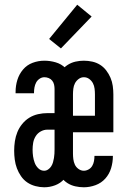

<svg xmlns="http://www.w3.org/2000/svg" viewBox="-20 -785 540 813"><path d="M167 8Q149 8 130 3Q111 -2 95.5 -12.5Q80 -23 69 -39Q58 -55 51.5 -72.5Q45 -90 42.5 -109Q40 -128 40 -147Q40 -167 43 -187Q46 -207 53.5 -225.5Q61 -244 74 -260Q87 -276 104 -286.5Q121 -297 141 -301.5Q161 -306 181 -306H211V-408Q211 -417 209 -426.5Q207 -436 201 -443.5Q195 -451 186 -454.5Q177 -458 168 -458Q157 -458 147.5 -451.5Q138 -445 133 -435.5Q128 -426 126 -415Q124 -404 124 -393V-390H46V-396Q46 -422 53.5 -446.5Q61 -471 77.5 -490.5Q94 -510 118 -519Q142 -528 168 -528Q192 -528 216 -521Q240 -514 257 -497Q274 -480 281.5 -456Q289 -432 289 -408V-112H287Q284 -89 275.5 -66.5Q267 -44 251.5 -26.5Q236 -9 213.5 -0.5Q191 8 167 8ZM167 -62Q176 -62 184 -67.5Q192 -73 197 -81Q202 -89 204.5 -98Q207 -107 208.5 -116Q210 -125 210.5 -134Q211 -143 211 -153V-236H181Q166 -236 152.5 -228.5Q139 -221 131 -208Q123 -195 120.5 -180.5Q118 -166 118 -151Q118 -137 120 -123Q122 -109 127 -95.5Q132 -82 142.5 -72Q153 -62 167 -62ZM335 8Q317 8 299 4Q281 0 266 -9.5Q251 -19 240 -33.5Q229 -48 222.5 -64.5Q216 -81 213.5 -99Q211 -117 211 -135V-385Q211 -403 213.5 -421Q216 -439 222.5 -455.5Q229 -472 240.5 -486.5Q252 -501 267 -510.5Q282 -520 299.5 -524Q317 -528 335 -528Q353 -528 371 -524Q389 -520 404 -510.5Q419 -501 430 -486.5Q441 -472 448 -455.5Q455 -439 457.5 -421Q460 -403 460 -385V-225H289V-135Q289 -123 290.5 -111Q292 -99 297 -88Q302 -77 312.5 -69.5Q323 -62 335 -62Q345 -62 355 -67.5Q365 -73 370.5 -82.5Q376 -92 378 -103Q380 -114 380 -125H458V-124Q458 -98 450.5 -73Q443 -48 426 -29Q409 -10 384.5 -1Q360 8 335 8ZM289 -295H382V-385Q382 -397 380.5 -409.5Q379 -422 373.5 -432.5Q368 -443 358 -450.5Q348 -458 335 -458Q323 -458 313 -450.5Q303 -443 297.5 -432.5Q292 -422 290.5 -409.5Q289 -397 289 -385ZM238 -580 188 -620 307 -765 368 -715Z"/></svg>

Font: Iosevka Fuck
Style: Regular
Weight: 400
Monospace: yes
Designer: Belleve Invis
Foundry: Belleve Invis
Version: Version 28.0.7; ttfautohint (v1.8.3)